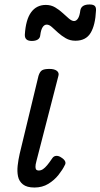

<svg xmlns="http://www.w3.org/2000/svg" viewBox="-20 -823 449 858"><path d="M134 15Q100 15 82.5 1Q65 -13 60.5 -35Q56 -57 59 -83.5Q62 -110 68 -136L152 -484Q158 -503 168 -509Q178 -515 201 -515Q223 -515 234 -506.5Q245 -498 241 -484L143 -104Q138 -86 138.5 -76.5Q139 -67 143 -64Q147 -61 153 -61Q163 -61 172 -67Q181 -73 191 -85Q201 -97 213 -115Q220 -126 231.5 -126.5Q243 -127 254 -119Q267 -111 271 -102Q275 -93 269 -84Q260 -65 241.5 -41.5Q223 -18 196 -1.5Q169 15 134 15ZM317 -641Q293 -641 274 -652Q255 -663 239.5 -677Q224 -691 212 -702Q200 -713 189 -713Q178 -713 170.5 -701.5Q163 -690 160 -666Q159 -653 149 -646.5Q139 -640 122 -640Q90 -640 91 -668Q95 -735 119 -768Q143 -801 185 -801Q208 -801 226.5 -790Q245 -779 260 -765Q275 -751 288 -740Q301 -729 311 -729Q321 -729 328.5 -740.5Q336 -752 339 -777Q344 -803 380 -803Q397 -803 403.5 -796.5Q410 -790 409 -776Q406 -711 385 -676Q364 -641 317 -641Z"/></svg>

Font: Playwrite IS
Style: Regular
Weight: 400
Designer: Veronika Burian, José Scaglione
Foundry: TypeTogether
Version: Version 1.002